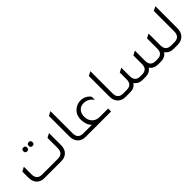

<svg xmlns="http://www.w3.org/2000/svg" viewBox="232 -1758 2870 2870"><g transform="rotate(-45 1667.0 -322.5)"><path d="M355 -465Q315 -465 315 -507Q315 -547 355 -547Q395 -547 395 -507Q395 -465 355 -465ZM470 -465Q429 -465 429 -507Q429 -547 470 -547Q509 -547 509 -507Q509 -465 470 -465ZM252 0Q178 0 134 -46.5Q90 -93 90 -172V-303L157 -338V-180Q157 -62 267 -62H602Q712 -62 712 -180V-393L779 -428V-172Q779 -87 727 -40Q682 0 609 0Z M1128 0Q1043 0 997 -55Q959 -102 959 -174V-610L1026 -645V-176Q1026 -62 1136 -62H1171V0Z M1663 -62V0H1151V-62H1319Q1256 -126 1256 -232Q1256 -333 1325 -392Q1380 -439 1454 -440Q1557 -440 1615 -359V-293Q1555 -379 1461 -379H1458Q1398 -379 1360.5 -338Q1323 -297 1323 -230Q1323 -153 1369 -107Q1413 -62 1487 -62Z M1972 0Q1887 0 1841 -55Q1803 -102 1803 -174V-610L1870 -645V-176Q1870 -62 1980 -62H2015V0Z M1995 0V-62H2056Q2167 -62 2167 -176V-320L2234 -355V-176Q2234 -62 2344 -62H2381Q2491 -62 2491 -176V-356L2558 -392V-176Q2558 -62 2669 -62H2705Q2816 -62 2816 -176V-393L2883 -428V-180Q2883 -62 2997 -62H3055V0H2990Q2895 0 2851 -67Q2807 0 2715 0H2660Q2567 0 2525 -66Q2482 0 2391 0H2336Q2243 0 2200 -66Q2158 0 2065 0Z M3035 0V-62H3063Q3177 -62 3177 -180V-610L3244 -645V-179Q3244 -94 3194 -45Q3147 0 3070 0Z"/></g></svg>

Font: Space Grotesk
Style: Regular
Weight: 400
Designer: Florian Karsten
Foundry: Florian Karsten
Version: Version 2.000